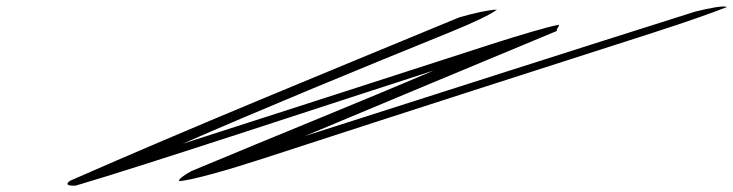

<svg xmlns="http://www.w3.org/2000/svg" viewBox="-20 -558 2280 597"><path d="M1408 -504C987 -330 573 -161 198 4C183 14 188 21 216 19C425 -42 1055 -251 1329 -339C1100 -241 850 -141 575 -26C546 -10 535 0 537 5C572 4 694 -31 795 -64C1280 -222 1664 -345 2016 -458C2112 -489 2192 -517 2240 -536C2232 -542 2182 -532 2142 -522C1771 -405 1354 -271 928 -135C1170 -236 1461 -358 1712 -462C1707 -467 1721 -475 1717 -481C1677 -473 1600 -450 1509 -421C1257 -339 836 -204 548 -111C781 -213 1081 -337 1382 -459C1451 -487 1508 -514 1525 -528C1502 -528 1453 -517 1408 -504Z"/></svg>

Font: Snowfall
Style: UltraObl
Weight: 400
Designer: Jasper
Foundry: Cannot Into Space Fonts
Version: Version 0.9